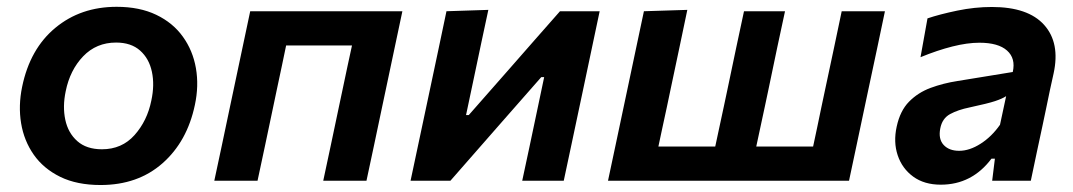

<svg xmlns="http://www.w3.org/2000/svg" viewBox="-20 -531 3152 564"><path d="M275.5 12.5Q206 12.5 157 -11.5Q108 -35.5 79.2 -76.5Q50.5 -117.5 42 -169Q33.5 -220.5 45 -276Q68 -387.5 142.5 -449.2Q217 -511 322.5 -511Q390 -511 439 -487.5Q488 -464 517.2 -423.2Q546.5 -382.5 555.5 -330.8Q564.5 -279 552.5 -223Q530 -115.5 457.5 -51.5Q385 12.5 275.5 12.5ZM279.5 -92.5Q338 -92.5 375.2 -134.2Q412.5 -176 424.5 -235.5Q434.5 -281.5 426.2 -320.2Q418 -359 391.5 -382.5Q365 -406 321 -406Q263 -406 224.2 -365.5Q185.5 -325 173 -263Q163.5 -218 171.8 -179.2Q180 -140.5 207 -116.5Q234 -92.5 279.5 -92.5Z M609.5 0Q621 -54 631.8 -104.5Q642.5 -155 655.5 -217L666 -266.5Q681.5 -339 692.5 -391.8Q703.5 -444.5 715 -498H1162Q1150.5 -444.5 1139.5 -391.8Q1128.5 -339 1113 -266.5L1102.5 -217Q1089.5 -155 1078.8 -104.5Q1068 -54 1056.5 0H929.5Q941 -54 951.8 -104.5Q962.5 -155 975.5 -217L986 -266.5Q994.5 -306 1001 -337.5Q1007.5 -369 1014 -397.5H820.5Q814.5 -369 808 -337.5Q801.5 -306 793 -267L782.5 -217Q769.5 -155 758.8 -104.5Q748 -54 736.5 0Z M1186 0Q1197.5 -54.5 1208.2 -104.5Q1219 -154.5 1232 -216.5L1242.5 -266Q1258 -338 1269 -391Q1280 -444 1291.5 -498L1414.5 -502Q1404 -453 1394 -406.2Q1384 -359.5 1371 -297L1349 -193H1357L1477 -329.5Q1512.5 -370 1550 -412.8Q1587.5 -455.5 1625 -498H1741.5Q1730 -443.5 1719 -391.5Q1708 -339.5 1692.5 -266L1682 -216.5Q1669 -155 1658.2 -104.2Q1647.5 -53.5 1636 0H1514Q1525 -51 1534.8 -97.2Q1544.5 -143.5 1556.5 -200L1578.5 -304.5H1570L1454.5 -173Q1417 -130 1379 -86.8Q1341 -43.5 1303 0Z M1766 0Q1777.5 -54 1788.2 -104.5Q1799 -155 1812 -217L1822.5 -266.5Q1838 -339 1849 -391.8Q1860 -444.5 1871.5 -498L1999 -502Q1987.5 -447 1976.2 -393.2Q1965 -339.5 1949.5 -267L1939 -217Q1931.5 -182.5 1925.5 -154.5Q1919.5 -126.5 1914 -100.5H2081Q2086.5 -126 2092.5 -154.2Q2098.5 -182.5 2106 -217L2116.5 -266.5Q2131.5 -339 2142.8 -391.8Q2154 -444.5 2165.5 -498H2286Q2274.5 -444.5 2263.2 -391.8Q2252 -339 2237 -266.5L2226.5 -217Q2219 -182.5 2213 -154.2Q2207 -126 2201.5 -100.5H2368.5Q2374 -126.5 2380 -154.5Q2386 -182.5 2393 -217L2403.5 -266.5Q2419 -339 2430.2 -391.8Q2441.5 -444.5 2452.5 -498H2579.5Q2568.5 -444.5 2557.2 -391.8Q2546 -339 2530.5 -266.5L2520 -217Q2507 -155 2496.2 -104.5Q2485.5 -54 2474 0Z M2743.5 11.5Q2695 11.5 2662.5 -12.2Q2630 -36 2617 -74.8Q2604 -113.5 2614 -159Q2624 -205.5 2650.2 -232.2Q2676.5 -259 2713.5 -272.8Q2750.5 -286.5 2792.5 -293L2955 -319.5Q2964 -359.5 2938.2 -382.5Q2912.5 -405.5 2857 -405.5Q2821.5 -405.5 2777.8 -394.5Q2734 -383.5 2684 -363L2704.5 -477Q2740 -489 2791.8 -499.8Q2843.5 -510.5 2893.5 -510.5Q3000 -510.5 3047.2 -457.8Q3094.5 -405 3075 -315.5Q3069.5 -291.5 3064 -265.5Q3058.5 -239.5 3052.5 -210L3042.5 -162.5Q3035 -126.5 3026.2 -86.5Q3017.5 -46.5 3008 0H2894.5L2902.5 -65H2892.5Q2835 11.5 2743.5 11.5ZM2797.5 -88Q2828 -88 2860.5 -108.8Q2893 -129.5 2917.5 -164.5L2935.5 -248.5Q2924 -241 2903 -234Q2882 -227 2828.5 -215.5Q2794 -208.5 2770.8 -195.8Q2747.5 -183 2742 -153.5Q2736 -122.5 2752 -105.2Q2768 -88 2797.5 -88Z"/></svg>

Font: Commissioner SemiBold
Style: Italic
Weight: 600
Italic angle: -12°
Designer: Kostas Bartsokas
Foundry: Kostas Bartsokas
Version: Version 1.000; ttfautohint (v1.8.3)